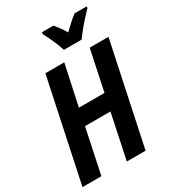

<svg xmlns="http://www.w3.org/2000/svg" viewBox="-222 -1056 1046 1170"><g transform="rotate(-30 300.5 -470.5)"><path d="M6 0 157 -714H290L229 -430H409L469 -714H601L450 0H318L384 -314H205L139 0ZM326 -781Q320 -802 309 -829Q298 -856 285.5 -882.5Q273 -909 262 -929L264 -941H344Q356 -927 372 -906Q388 -885 402 -860Q428 -885 450.5 -905.5Q473 -926 494 -941H579L578 -930Q561 -913 536 -885.5Q511 -858 488 -829.5Q465 -801 451 -781Z"/></g></svg>

Font: Noto Sans Condensed
Style: Bold Italic
Weight: 700
Width: 3
Italic angle: -12°
Designer: Monotype Design Team
Foundry: Monotype Imaging Inc.
Version: Version 2.013; ttfautohint (v1.8.4.7-5d5b)